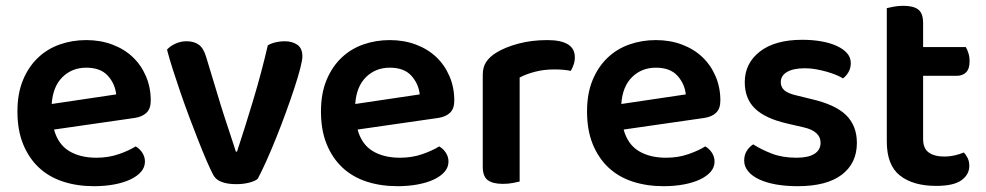

<svg xmlns="http://www.w3.org/2000/svg" viewBox="-20 -626 3393 661"><path d="M166 -180Q180 -129 218 -106Q256 -83 312 -83Q354 -83 389.5 -95.5Q425 -108 447 -122Q461 -114 470 -100Q479 -86 479 -70Q479 -50 465.5 -34.5Q452 -19 428.5 -8Q405 3 373 9Q341 15 304 15Q245 15 196.5 -1Q148 -17 113.5 -49.5Q79 -82 59.5 -130Q40 -178 40 -242Q40 -304 59 -350Q78 -396 110.5 -427Q143 -458 186 -473Q229 -488 277 -488Q326 -488 367 -472.5Q408 -457 437 -429.5Q466 -402 482.5 -363.5Q499 -325 499 -280Q499 -252 484.5 -238Q470 -224 444 -220ZM277 -393Q228 -393 195 -360.5Q162 -328 158 -268L380 -301Q376 -338 351 -365.5Q326 -393 277 -393Z M960 -484Q986 -484 1003.5 -472Q1021 -460 1021 -432Q1021 -419 1013.5 -390Q1006 -361 993.5 -323Q981 -285 965 -241Q949 -197 932 -154.5Q915 -112 898 -74Q881 -36 867 -10Q857 -2 837 3Q817 8 793 8Q764 8 743.5 0.5Q723 -7 714 -24Q705 -41 692 -71Q679 -101 664 -139Q649 -177 633 -219.5Q617 -262 602.5 -304Q588 -346 575.5 -385Q563 -424 555 -455Q565 -467 583.5 -475.5Q602 -484 622 -484Q648 -484 664.5 -472Q681 -460 690 -429L740 -264Q746 -244 753.5 -221.5Q761 -199 768 -177.5Q775 -156 781.5 -136.5Q788 -117 792 -104H796Q825 -192 853 -285.5Q881 -379 902 -470Q914 -477 929.5 -480.5Q945 -484 960 -484Z M1211 -180Q1225 -129 1263 -106Q1301 -83 1357 -83Q1399 -83 1434.5 -95.5Q1470 -108 1492 -122Q1506 -114 1515 -100Q1524 -86 1524 -70Q1524 -50 1510.5 -34.5Q1497 -19 1473.5 -8Q1450 3 1418 9Q1386 15 1349 15Q1290 15 1241.5 -1Q1193 -17 1158.5 -49.5Q1124 -82 1104.5 -130Q1085 -178 1085 -242Q1085 -304 1104 -350Q1123 -396 1155.5 -427Q1188 -458 1231 -473Q1274 -488 1322 -488Q1371 -488 1412 -472.5Q1453 -457 1482 -429.5Q1511 -402 1527.5 -363.5Q1544 -325 1544 -280Q1544 -252 1529.5 -238Q1515 -224 1489 -220ZM1322 -393Q1273 -393 1240 -360.5Q1207 -328 1203 -268L1425 -301Q1421 -338 1396 -365.5Q1371 -393 1322 -393Z M1769 -1Q1760 1 1745 4Q1730 7 1711 7Q1676 7 1659 -6Q1642 -19 1642 -52V-369Q1642 -395 1654 -413Q1666 -431 1689 -445Q1720 -464 1765.5 -476Q1811 -488 1864 -488Q1959 -488 1959 -429Q1959 -415 1954.5 -402.5Q1950 -390 1945 -382Q1922 -387 1888 -387Q1853 -387 1822 -379Q1791 -371 1769 -359Z M2127 -180Q2141 -129 2179 -106Q2217 -83 2273 -83Q2315 -83 2350.5 -95.5Q2386 -108 2408 -122Q2422 -114 2431 -100Q2440 -86 2440 -70Q2440 -50 2426.5 -34.5Q2413 -19 2389.5 -8Q2366 3 2334 9Q2302 15 2265 15Q2206 15 2157.5 -1Q2109 -17 2074.5 -49.5Q2040 -82 2020.5 -130Q2001 -178 2001 -242Q2001 -304 2020 -350Q2039 -396 2071.5 -427Q2104 -458 2147 -473Q2190 -488 2238 -488Q2287 -488 2328 -472.5Q2369 -457 2398 -429.5Q2427 -402 2443.5 -363.5Q2460 -325 2460 -280Q2460 -252 2445.5 -238Q2431 -224 2405 -220ZM2238 -393Q2189 -393 2156 -360.5Q2123 -328 2119 -268L2341 -301Q2337 -338 2312 -365.5Q2287 -393 2238 -393Z M2930 -134Q2930 -64 2878 -24.5Q2826 15 2726 15Q2685 15 2651.5 9Q2618 3 2593.5 -8.5Q2569 -20 2555.5 -36.5Q2542 -53 2542 -73Q2542 -92 2550.5 -106Q2559 -120 2573 -129Q2601 -111 2637.5 -97Q2674 -83 2722 -83Q2763 -83 2784 -96.5Q2805 -110 2805 -134Q2805 -175 2745 -188L2689 -201Q2615 -218 2579.5 -252Q2544 -286 2544 -343Q2544 -408 2596 -448.5Q2648 -489 2742 -489Q2778 -489 2808.5 -483.5Q2839 -478 2861.5 -467.5Q2884 -457 2896.5 -442.5Q2909 -428 2909 -409Q2909 -391 2901 -377.5Q2893 -364 2882 -356Q2873 -362 2858.5 -368Q2844 -374 2826.5 -379Q2809 -384 2789.5 -387.5Q2770 -391 2751 -391Q2712 -391 2690 -378.5Q2668 -366 2668 -343Q2668 -326 2680.5 -315Q2693 -304 2724 -297L2773 -285Q2856 -266 2893 -229.5Q2930 -193 2930 -134Z M3158 -147Q3158 -115 3177.5 -101Q3197 -87 3232 -87Q3249 -87 3266.5 -91Q3284 -95 3298 -101Q3306 -93 3311.5 -81.5Q3317 -70 3317 -55Q3317 -25 3290 -5.5Q3263 14 3203 14Q3124 14 3078.5 -21.5Q3033 -57 3033 -139V-598Q3041 -600 3056.5 -603Q3072 -606 3090 -606Q3125 -606 3141.5 -593Q3158 -580 3158 -547V-464H3305Q3310 -456 3314 -443Q3318 -430 3318 -415Q3318 -389 3306 -377Q3294 -365 3274 -365H3158V-147Z"/></svg>

Font: Baloo Thambi 2 SemiBold
Style: Regular
Weight: 600
Designer: Aadarsh Rajan and Ek Type
Foundry: Ek Type
Version: Version 1.640;hotconv 1.0.111;makeotfexe 2.5.65597; ttfautoh